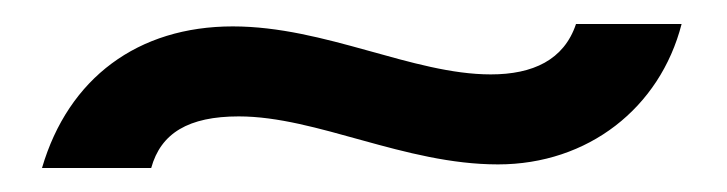

<svg xmlns="http://www.w3.org/2000/svg" viewBox="-20 -335 606 160"><path d="M548 -315H460C450 -285 424 -273 389 -273C324 -273 251 -313 174 -313C95 -313 37 -270 15 -195H106C114 -224 137 -238 179 -238C244 -238 317 -198 395 -198C470 -198 530 -245 548 -315Z"/></svg>

Font: Perun SemiBold
Style: Regular
Weight: 600
Foundry: Copyright (c) Stefan Peev, Context Ltd, 2016
Version: Version 1.089